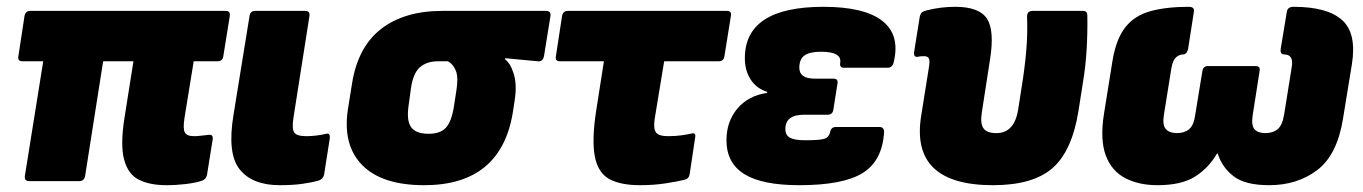

<svg xmlns="http://www.w3.org/2000/svg" viewBox="-20 -532 4004 564"><path d="M469 12Q420 12 388 -4Q356 -20 344.5 -63.5Q333 -107 346 -188L372 -352H283L230 -15Q227 0 213 0H66Q51 0 53 -15L107 -352H46Q31 -352 34 -367L52 -485Q55 -500 69 -500H643Q657 -500 655 -485L636 -367Q634 -352 619 -352H549L522 -186Q517 -154 523 -143Q529 -132 550 -132Q561 -132 571.5 -133.5Q582 -135 594 -136Q606 -137 605 -124L588 -18Q585 -5 573 -1Q555 5 526.5 8.5Q498 12 469 12Z M802 12Q721 12 684 -34.5Q647 -81 666 -195L713 -485Q715 -500 730 -500H877Q891 -500 889 -485L842 -186Q837 -153 844.5 -142.5Q852 -132 880 -132Q895 -132 910.5 -134Q926 -136 938 -139Q950 -142 949 -127L932 -19Q929 -6 917 -2Q897 4 868.5 8Q840 12 802 12Z M1226 12Q1102 12 1044 -47Q986 -106 1002 -211L1014 -286Q1031 -394 1099.5 -447Q1168 -500 1279 -500H1584Q1599 -500 1597 -485L1578 -367Q1574 -350 1560 -352L1464 -361V-357Q1479 -347 1489 -315.5Q1499 -284 1492 -238L1486 -199Q1450 12 1226 12ZM1239 -139Q1273 -139 1289.5 -156.5Q1306 -174 1313 -217L1320 -262Q1327 -303 1319.5 -323Q1312 -343 1296 -352H1267Q1233 -352 1213 -334Q1193 -316 1187 -271L1180 -220Q1174 -177 1188 -158Q1202 -139 1239 -139Z M1860 12Q1803 12 1770 -6Q1737 -24 1727.5 -71.5Q1718 -119 1731 -205L1754 -352H1625Q1610 -352 1613 -367L1631 -485Q1634 -500 1648 -500H2115Q2130 -500 2127 -485L2108 -367Q2106 -352 2091 -352H1931L1903 -182Q1899 -154 1907 -143Q1915 -132 1943 -132Q1964 -132 1982 -134.5Q2000 -137 2012 -140Q2025 -143 2022 -128L2006 -21Q2004 -7 1991 -4Q1971 1 1936 6.5Q1901 12 1860 12Z M2328 12Q2219 12 2166.5 -20.5Q2114 -53 2114 -120Q2114 -175 2146 -213Q2178 -251 2233 -259L2234 -262Q2202 -272 2185 -298.5Q2168 -325 2168 -361Q2168 -512 2399 -512Q2519 -512 2572 -470.5Q2625 -429 2605 -348Q2601 -333 2587 -333H2459Q2446 -333 2448 -347Q2454 -380 2392 -380Q2358 -380 2343 -369Q2328 -358 2328 -333Q2328 -301 2373 -301H2428Q2443 -301 2440 -286L2428 -210Q2426 -195 2411 -195H2342Q2287 -195 2287 -153Q2287 -135 2300.5 -127.5Q2314 -120 2346 -120Q2391 -120 2403.5 -125Q2416 -130 2419 -146Q2422 -159 2436 -159H2563Q2577 -159 2577 -144Q2572 -60 2514.5 -24Q2457 12 2328 12Z M2897 12Q2653 12 2686 -192L2708 -330Q2712 -352 2709 -359.5Q2706 -367 2694 -367Q2687 -367 2683.5 -366.5Q2680 -366 2675 -365Q2664 -364 2665 -378L2682 -484Q2684 -492 2688 -495.5Q2692 -499 2704 -502Q2744 -512 2786 -512Q2856 -512 2879 -477.5Q2902 -443 2888 -356L2864 -201Q2859 -169 2869 -155Q2879 -141 2907 -141Q2960 -141 2971 -211L2982 -282Q2990 -331 2994.5 -381.5Q2999 -432 2997 -483Q2997 -500 3013 -500H3161Q3174 -500 3174 -487Q3175 -438 3172 -387Q3169 -336 3161 -289L3148 -206Q3129 -88 3071.5 -38Q3014 12 2897 12Z M3380 12Q3325 12 3285 -9Q3245 -30 3228 -76Q3211 -122 3223 -198L3248 -354Q3259 -419 3286.5 -453Q3314 -487 3360.5 -499.5Q3407 -512 3472 -512Q3490 -512 3487 -497L3470 -388Q3466 -372 3455 -372Q3444 -372 3434.5 -363.5Q3425 -355 3421 -332L3399 -195Q3394 -164 3405 -152.5Q3416 -141 3437 -141Q3459 -141 3473 -152.5Q3487 -164 3491 -195L3512 -323Q3514 -338 3529 -338H3668Q3683 -338 3680 -323L3660 -195Q3655 -164 3665 -152.5Q3675 -141 3697 -141Q3719 -141 3733 -152.5Q3747 -164 3752 -195L3774 -332Q3778 -354 3772 -363Q3766 -372 3753 -372Q3740 -372 3742 -388L3760 -497Q3762 -512 3780 -512Q3879 -512 3922.5 -473Q3966 -434 3951 -342L3925 -183Q3908 -77 3849.5 -32.5Q3791 12 3708 12Q3638 12 3604 -14Q3570 -40 3557 -81H3555Q3530 -38 3490 -13Q3450 12 3380 12Z"/></svg>

Font: Sofia Sans ExtraBlack
Style: Italic
Weight: 1000
Italic angle: -9°
Designer: Botio Nikoltchev, Ani Petrova
Foundry: lettersoup
Version: Version 4.100; ttfautohint (v1.8.4.7-5d5b)